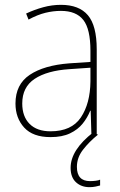

<svg xmlns="http://www.w3.org/2000/svg" viewBox="-20 -557 498 794"><path d="M232 -537Q307 -537 343.5 -494Q380 -451 380 -353V0H358L355 -99H353Q342 -71 322 -46Q302 -21 269.5 -5.5Q237 10 189 10Q116 10 80 -29.5Q44 -69 44 -129Q44 -208 103 -247.5Q162 -287 266 -295L354 -301V-347Q354 -437 324.5 -474.5Q295 -512 232 -512Q200 -512 167.5 -504Q135 -496 98 -476L88 -501Q122 -517 158.5 -527Q195 -537 232 -537ZM267 -271Q175 -265 123.5 -231Q72 -197 72 -129Q72 -75 102.5 -44.5Q133 -14 189 -14Q276 -14 314.5 -71.5Q353 -129 354 -220V-277ZM298 133Q298 192 352 192Q364 192 376 190.5Q388 189 394 186V210Q387 212 375.5 214.5Q364 217 350 217Q316 217 294 196.5Q272 176 272 137Q272 63 366 -10L385 0Q348 30 323 62.5Q298 95 298 133Z"/></svg>

Font: Noto Sans Lao UI SemCond Thin
Style: Regular
Weight: 100
Width: 4
Designer: Monotype Design Team
Foundry: Monotype Imaging Inc.
Version: Version 2.000; ttfautohint (v1.8.4.7-5d5b)